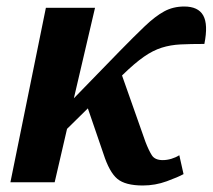

<svg xmlns="http://www.w3.org/2000/svg" viewBox="-20 -560 653 590"><path d="M12 0 121 -536H272L207 -258L348 -403Q393 -449 425 -479.5Q457 -510 484.5 -525Q512 -540 546 -540Q589 -540 604.5 -512.5Q620 -485 608 -425Q566 -425 535 -423.5Q504 -422 477 -413.5Q450 -405 422 -385.5Q394 -366 357 -330L355 -328L427 -124Q437 -98 446.5 -83Q456 -68 480 -68Q493 -68 506.5 -72Q520 -76 531 -83L544 -25Q528 -16 492.5 -3Q457 10 419 10Q365 10 340.5 -10.5Q316 -31 298 -87L250 -227L186 -164L148 0Z"/></svg>

Font: Noto Serif SemiCondensed
Style: Bold Italic
Weight: 700
Width: 4
Italic angle: -12°
Designer: Monotype Design Team
Foundry: Monotype Imaging Inc.
Version: Version 2.014